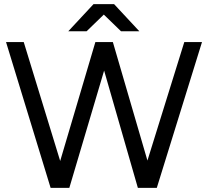

<svg xmlns="http://www.w3.org/2000/svg" viewBox="-20 -902 1000 922"><path d="M223 0 9 -700H94L269 -129L438 -700H522L688 -131L865 -700H950L733 0H642L480 -563L313 0ZM561 -752 430 -879V-882H528L649 -752ZM308 -752 429 -882H527V-879L396 -752Z"/></svg>

Font: Figtree Light
Style: Regular
Weight: 400
Version: Version 2.002